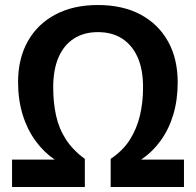

<svg xmlns="http://www.w3.org/2000/svg" viewBox="-20 -745 781 765"><path d="M370 -617Q314 -617 274 -591Q234 -565 213 -516Q192 -467 192 -397Q192 -336 203.5 -284Q215 -232 243 -189Q271 -146 318 -112V0H28V-109H198Q154 -139 121 -184.5Q88 -230 70 -289Q52 -348 52 -418Q52 -511 90.5 -580Q129 -649 200.5 -687Q272 -725 370 -725Q469 -725 540 -687Q611 -649 649.5 -580Q688 -511 688 -417Q688 -347 670.5 -288.5Q653 -230 620 -184.5Q587 -139 542 -109H713V0H421V-112Q470 -145 497.5 -188.5Q525 -232 537.5 -284.5Q550 -337 550 -397Q550 -468 528.5 -516.5Q507 -565 467 -591Q427 -617 370 -617Z"/></svg>

Font: Noto Sans Display SemiBold
Style: Regular
Weight: 600
Designer: Monotype Design Team
Foundry: Monotype Imaging Inc.
Version: Version 2.003